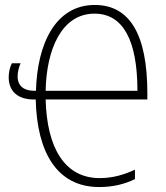

<svg xmlns="http://www.w3.org/2000/svg" viewBox="-20 -744 668 774"><path d="M362 -724C204 -724 130 -568 125 -378H118C77 -378 51 -397 51 -436C51 -456 57 -475 63 -489H28C20 -474 15 -452 15 -433C15 -374 54 -343 116 -343H124C129 -129 210 10 380 10C434 10 481 -1 524 -22V-60C483 -41 437 -26 382 -26C240 -26 169 -149 164 -343H574V-368C574 -607 502 -724 362 -724ZM361 -689C476 -689 534 -582 534 -378H164C167 -544 228 -689 361 -689Z"/></svg>

Font: Noto Sans Condensed ExtraLight
Style: Regular
Weight: 200
Width: 3
Designer: Monotype Design Team
Foundry: Monotype Imaging Inc.
Version: Version 2.013